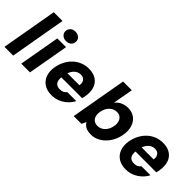

<svg xmlns="http://www.w3.org/2000/svg" viewBox="66 -1528 2329 2329"><g transform="rotate(45 1230.5 -364.0)"><path d="M24 0 150 -720H300L174 0Z M312 0 405 -526H555L462 0ZM503 -577Q463 -577 437.5 -600Q412 -623 412 -658Q413 -694 438 -717Q463 -740 503 -740Q543 -740 569 -717Q595 -694 594 -658Q594 -623 569 -600Q544 -577 503 -577Z M841 12Q764 12 712 -22Q660 -56 638 -117Q616 -178 630 -257Q641 -318 668 -369.5Q695 -421 735.5 -459Q776 -497 827 -517.5Q878 -538 937 -538Q1015 -538 1065.5 -504Q1116 -470 1135 -410.5Q1154 -351 1141 -274Q1140 -264 1137 -251.5Q1134 -239 1130 -226H730L746 -314H997Q1002 -347 993.5 -370Q985 -393 965.5 -405.5Q946 -418 917 -418Q886 -418 858 -401.5Q830 -385 809.5 -352.5Q789 -320 780 -270L775 -241Q769 -202 775.5 -172.5Q782 -143 803.5 -126.5Q825 -110 861 -110Q897 -110 917 -121Q937 -132 952 -151H1106Q1083 -106 1043 -68.5Q1003 -31 952 -9.5Q901 12 841 12Z M1516 12Q1473 12 1444.5 1.5Q1416 -9 1399 -25.5Q1382 -42 1372 -58L1345 0H1212L1339 -720H1489L1442 -459Q1475 -501 1518.5 -519.5Q1562 -538 1608 -538Q1678 -538 1725 -502.5Q1772 -467 1791.5 -405.5Q1811 -344 1797 -265Q1787 -206 1761 -155.5Q1735 -105 1697.5 -67.5Q1660 -30 1614 -9Q1568 12 1516 12ZM1498 -119Q1533 -119 1563 -136Q1593 -153 1614.5 -185.5Q1636 -218 1644 -262Q1652 -307 1641.5 -339.5Q1631 -372 1607 -389.5Q1583 -407 1549 -407Q1513 -407 1482.5 -389.5Q1452 -372 1431 -339.5Q1410 -307 1402 -263Q1394 -218 1404 -186Q1414 -154 1438 -136.5Q1462 -119 1498 -119Z M2113 12Q2036 12 1984 -22Q1932 -56 1910 -117Q1888 -178 1902 -257Q1913 -318 1940 -369.5Q1967 -421 2007.5 -459Q2048 -497 2099 -517.5Q2150 -538 2209 -538Q2287 -538 2337.5 -504Q2388 -470 2407 -410.5Q2426 -351 2413 -274Q2412 -264 2409 -251.5Q2406 -239 2402 -226H2002L2018 -314H2269Q2274 -347 2265.5 -370Q2257 -393 2237.5 -405.5Q2218 -418 2189 -418Q2158 -418 2130 -401.5Q2102 -385 2081.5 -352.5Q2061 -320 2052 -270L2047 -241Q2041 -202 2047.5 -172.5Q2054 -143 2075.5 -126.5Q2097 -110 2133 -110Q2169 -110 2189 -121Q2209 -132 2224 -151H2378Q2355 -106 2315 -68.5Q2275 -31 2224 -9.5Q2173 12 2113 12Z"/></g></svg>

Font: DM Sans 9pt Black
Style: Italic
Weight: 900
Italic angle: -10°
Version: Version 4.004;gftools[0.9.30]